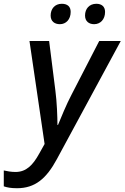

<svg xmlns="http://www.w3.org/2000/svg" viewBox="-107 -756 659 1016"><path d="M391 -628C424 -628 449 -653 449 -693C449 -721 431 -736 403 -736C365 -736 343 -709 343 -674C343 -643 364 -628 391 -628ZM210 -628C242 -628 267 -653 267 -693C267 -721 250 -736 220 -736C183 -736 161 -709 161 -674C161 -643 182 -628 210 -628ZM-17 240C78 240 138 190 194 86L532 -539H418L271 -254C246 -207 213 -127 200 -95H197C197 -136 194 -218 186 -277L153 -539H49L129 6L101 56C67 118 32 154 -25 154C-48 154 -69 150 -87 146V230C-69 236 -50 240 -17 240Z"/></svg>

Font: Noto Sans Medium
Style: Italic
Weight: 500
Italic angle: -12°
Designer: Monotype Design Team
Foundry: Monotype Imaging Inc.
Version: Version 2.013